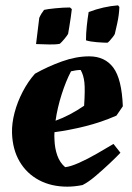

<svg xmlns="http://www.w3.org/2000/svg" viewBox="-20 -687 493 719"><path d="M232 12Q172 12 126 -12.5Q80 -37 53.5 -82Q27 -127 25 -189Q24 -225 34.5 -265Q45 -305 65 -343.5Q85 -382 111 -411Q159 -438 212 -457Q265 -476 314 -476Q373 -476 404.5 -433.5Q436 -391 440 -289L416 -254Q359 -229 298.5 -214Q238 -199 184 -192Q183 -177 184 -164Q185 -132 194.5 -105Q204 -78 224 -61Q244 -63 276.5 -77.5Q309 -92 343.5 -112Q378 -132 405 -148L431 -115Q416 -99 390.5 -75Q365 -51 338 -28Q311 -5 289 6Q274 9 259.5 10.5Q245 12 232 12ZM246 -420Q227 -384 211 -334Q195 -284 188 -235Q241 -254 295 -291Q299 -351 296 -378.5Q293 -406 282 -425Q274 -425 264 -423.5Q254 -422 246 -420ZM302 -536Q302 -562 305 -590Q308 -618 312 -642Q368 -663 422 -667L427 -661Q426 -631 419 -599.5Q412 -568 410 -560Q409 -557 403 -549Q397 -541 390.5 -534Q384 -527 382 -527Q369 -527 343 -529Q317 -531 302 -536ZM115 -522 127 -620Q134 -636 145 -650Q157 -653 187.5 -656Q218 -659 242 -659L249 -653Q248 -642 245 -622Q242 -602 239 -583.5Q236 -565 235 -560Q231 -553 221 -541Q211 -529 204 -523Q189 -520 165 -520.5Q141 -521 115 -522Z"/></svg>

Font: Albura ExtraBold
Style: Italic
Weight: 758
Italic angle: -7°
Designer: Mercedes Jáuregui
Foundry: Omnibus-Type Team
Version: Version 1.000; ttfautohint (v1.8.3)